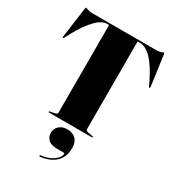

<svg xmlns="http://www.w3.org/2000/svg" viewBox="-229 -841 1133 1248"><g transform="rotate(30 337.0 -216.5)"><path d="M95 -700H579Q598 -700 612 -705.5Q626 -711 629 -711Q630.5 -711 631.8 -709.2Q633 -707.5 634 -699L665 -475Q666 -467.5 663 -466Q659 -464 656 -470Q612 -563 576.8 -609.8Q541.5 -656.5 513.2 -672.2Q485 -688 463 -688H444V-29Q444 -18 467 -14L495 -9Q503 -7.5 503 -4Q503 0 497 0H177Q171 0 171 -4Q171 -7.5 179 -9L207 -14Q230 -18 230 -29V-688H211Q191.5 -688 164 -670.2Q136.5 -652.5 100.2 -605.5Q64 -558.5 18 -470Q15 -464 11 -466Q8 -467.5 9 -475L40 -699Q41 -707.5 42.2 -709.2Q43.5 -711 45 -711Q48 -711 62.2 -705.5Q76.5 -700 95 -700ZM337.5 177.5Q292 177.5 272 156.5Q252 135.5 252 109Q252 76 275 55.2Q298 34.5 335.5 34.5Q376 34.5 399.2 58Q422.5 81.5 422.5 126Q422.5 192.5 381.8 231Q341 269.5 270 278Q263.5 279 263 274Q262 268.5 267.5 268Q306.5 264.5 335.2 250.2Q364 236 379.8 218.2Q395.5 200.5 395.5 187Q395.5 177.5 386 177.5Z"/></g></svg>

Font: Fraunces 144pt S000 Black
Style: Regular
Weight: 900
Version: Version 1.000; ttfautohint (v1.8.3)